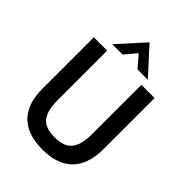

<svg xmlns="http://www.w3.org/2000/svg" viewBox="-261 -1041 1179 1179"><g transform="rotate(45 328.5 -451.5)"><path d="M64 -252V-697H180V-265Q180 -176 213 -134Q246 -92 328 -92Q409 -92 443 -134.5Q477 -177 477 -265V-697H592V-257Q592 -122 525 -54Q458 14 328 14Q198 14 131 -53Q64 -120 64 -252ZM328 -917 483 -747H393L328 -823L264 -747H174Z"/></g></svg>

Font: Hanken Grotesk SemiBold
Style: Regular
Weight: 600
Designer: Alfredo Marco Pradil
Foundry: Hanken Design Co.
Version: Version 3.014